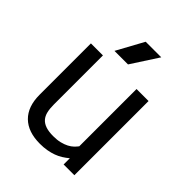

<svg xmlns="http://www.w3.org/2000/svg" viewBox="-207 -827 949 949"><g transform="rotate(45 267.5 -352.5)"><path d="M393.6 0V-43.5Q378.4 -30.8 362.3 -20.8Q346.2 -10.7 327.4 -3.9Q308.6 2.9 286.6 6.8Q264.6 10.7 238.3 10.7Q155.3 10.7 110.6 -33.2Q65.9 -77.1 65.9 -160.2V-518.6H149.9V-175.3Q149.9 -147 154.8 -126Q159.7 -105 172.1 -90.8Q184.6 -76.7 205.6 -69.6Q226.6 -62.5 258.3 -62.5Q285.2 -62.5 305.9 -67.6Q326.7 -72.8 342 -80.8Q357.4 -88.9 367.7 -98.9Q377.9 -108.9 384.8 -118.2V-518.6H468.8V0ZM251.5 -715.8H360.4L269 -574.7H174.3Z"/></g></svg>

Font: Arian AMU
Style: Regular
Weight: 400
Designer: Ruben Hakobyan (Tarumian)
Foundry: Ruben Hakobyan (Tarumian)
Version: Version 4.003